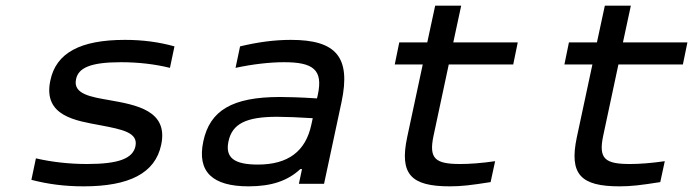

<svg xmlns="http://www.w3.org/2000/svg" viewBox="-20 -650 2451 679"><path d="M335 -207C414 -192 469 -181 459 -133C450 -90 401 -70 288 -70C225 -70 163 -77 107 -90L91 -14C149 1 207 9 276 9C436 9 529 -37 550 -138C576 -259 462 -279 366 -296C303 -307 237 -317 249 -370C257 -410 300 -430 408 -430C469 -430 529 -423 581 -410L597 -486C543 -501 486 -509 422 -509C264 -509 178 -463 158 -365C131 -238 251 -223 335 -207Z M1009 -509C950 -509 892 -501 829 -486L813 -410C873 -423 934 -430 985 -430C1088 -430 1123 -403 1104 -315L1101 -302C1040 -306 995 -307 970 -307C801 -307 722 -259 699 -150C676 -42 732 9 859 9C941 9 998 -11 1042 -52H1048L1037 0H1126L1188 -290C1221 -447 1170 -509 1009 -509ZM788 -150C801 -212 850 -237 960 -237C989 -237 1041 -235 1086 -232L1081 -209C1061 -115 999 -68 892 -68C807 -68 776 -93 788 -150Z M1608 -70C1520 -70 1496 -88 1513 -169L1567 -422H1795L1811 -500H1583L1611 -630H1519L1491 -500H1392L1376 -422H1475L1420 -165C1392 -33 1434 9 1571 9C1612 9 1645 5 1715 -6L1731 -80C1683 -73 1641 -70 1608 -70Z M2208 -70C2120 -70 2096 -88 2113 -169L2167 -422H2395L2411 -500H2183L2211 -630H2119L2091 -500H1992L1976 -422H2075L2020 -165C1992 -33 2034 9 2171 9C2212 9 2245 5 2315 -6L2331 -80C2283 -73 2241 -70 2208 -70Z"/></svg>

Font: LT Wave Mono
Style: Italic
Weight: 400
Designer: Daniel Lyons
Version: Version 2.5 (Glyphs App)